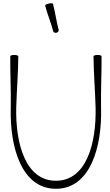

<svg xmlns="http://www.w3.org/2000/svg" viewBox="-20 -1150 684 1195"><path d="M261 -1115C275 -1061 297 -1010 311 -956C312 -949 321 -944 331 -946C340 -948 347 -956 345 -964C331 -1017 324 -1072 310 -1125C309 -1130 297 -1131 284 -1128C270 -1125 260 -1119 261 -1115ZM44 -800C43 -694 49 -587 47 -480C40 -233 115 25 328 25C541 25 616 -233 609 -480C607 -587 613 -694 612 -800C612 -805 600 -808 587 -808C573 -808 562 -804 562 -800C563 -693 572 -586 575 -480C580 -258 518 -25 328 -25C138 -25 76 -258 81 -480C84 -586 93 -693 94 -800C94 -804 83 -808 69 -808C56 -808 44 -805 44 -800Z"/></svg>

Font: Nupuram Condensed Thin
Style: Regular
Weight: 100
Width: 3
Designer: Santhosh Thottingal (santhosh.thottingal@gmail.com)
Foundry: SMC
Version: Version 1.000